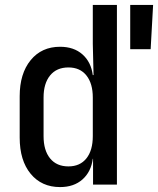

<svg xmlns="http://www.w3.org/2000/svg" viewBox="-20 -750 642 780"><path d="M509 -550V-730H602L592 -550ZM224 10Q149 10 104.5 -44Q60 -98 60 -191V-359Q60 -451 104.5 -505.5Q149 -560 224 -560Q280 -560 315 -529Q350 -498 357 -445H360L357 -572V-730H455V0H358V-105H357Q350 -52 315 -21Q280 10 224 10ZM258 -74Q305 -74 331 -106.5Q357 -139 357 -197V-354Q357 -411 331 -443.5Q305 -476 258 -476Q210 -476 183.5 -443.5Q157 -411 157 -354V-197Q157 -139 183.5 -106.5Q210 -74 258 -74Z"/></svg>

Font: Tiny Medium
Style: Regular
Weight: 500
Monospace: yes
Designer: Philipp Nurullin, Konstantin Bulenkov
Foundry: JetBrains
Version: Version 2.251; ttfautohint (v1.8.4.7-5d5b)